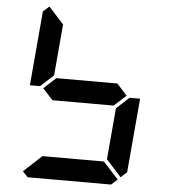

<svg xmlns="http://www.w3.org/2000/svg" viewBox="-62 -1010 939 1066"><g transform="rotate(5 408.0 -477.5)"><path d="M583 -562 640 -499 573 -438H232L175 -500L243 -562ZM162 -515 157 -510H100L136 -924L170 -955L254 -862L229 -576ZM631 -31 597 0H132L103 -31L204 -124H546ZM653 -485 658 -489H716L680 -76L646 -45L562 -138L587 -424Z"/></g></svg>

Font: DSEG7 Classic
Style: BoldItalic
Weight: 700
Italic angle: -5°
Designer: Keshikan(Twitter:@keshinomi_88pro)
Version: Version 0.46